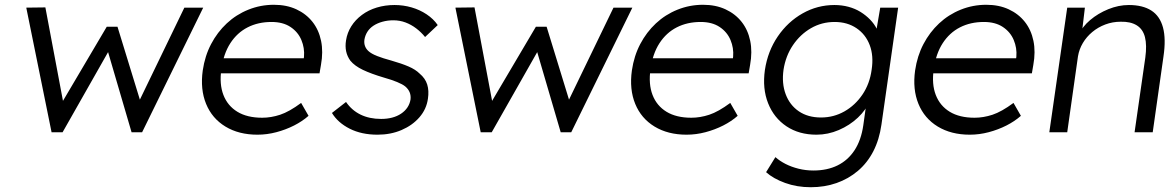

<svg xmlns="http://www.w3.org/2000/svg" viewBox="-20 -554 4917 804"><path d="M196 0 90 -522 170 -523 250 -98 225 -100 427 -442H472L577 -100L547 -98L752 -522H831L575 0H531L422 -372L452 -370L242 0Z M1058 10Q980 10 924 -24Q868 -58 843 -119Q818 -180 829 -259Q838 -320 864 -369.5Q890 -419 929.5 -456Q969 -493 1020 -513.5Q1071 -534 1127 -534Q1180 -534 1221 -515Q1262 -496 1288.5 -462.5Q1315 -429 1324.5 -383Q1334 -337 1324 -282L1318 -247H883L881 -310H1270L1250 -293L1253 -317Q1256 -353 1242 -386.5Q1228 -420 1196.5 -441Q1165 -462 1117 -462Q1061 -462 1017 -439.5Q973 -417 944.5 -373Q916 -329 907 -264Q898 -202 915.5 -156.5Q933 -111 974 -86Q1015 -61 1078 -61Q1115 -61 1153 -73.5Q1191 -86 1241 -123L1272 -69Q1246 -46 1211.5 -28.5Q1177 -11 1137.5 -0.5Q1098 10 1058 10Z M1561 10Q1494 10 1444.5 -15Q1395 -40 1370 -81L1429 -127Q1453 -92 1490 -74Q1527 -56 1576 -56Q1601 -56 1622 -61.5Q1643 -67 1659.5 -78Q1676 -89 1686 -104Q1696 -119 1699 -137Q1703 -170 1677 -192Q1666 -201 1643 -210.5Q1620 -220 1588 -229Q1534 -245 1499.5 -261.5Q1465 -278 1447 -300Q1434 -318 1429.5 -339Q1425 -360 1429 -385Q1434 -417 1451 -444Q1468 -471 1495.5 -491.5Q1523 -512 1558 -522.5Q1593 -533 1632 -533Q1669 -533 1703.5 -523Q1738 -513 1766.5 -494Q1795 -475 1813 -449L1760 -399Q1744 -419 1723 -435Q1702 -451 1678 -460Q1654 -469 1627 -469Q1603 -469 1581.5 -463Q1560 -457 1544 -446.5Q1528 -436 1518.5 -421Q1509 -406 1506 -388Q1504 -373 1508.5 -361Q1513 -349 1523 -340Q1535 -329 1559 -319.5Q1583 -310 1620 -300Q1662 -288 1691 -275.5Q1720 -263 1737 -246Q1761 -226 1769 -200Q1777 -174 1772 -141Q1766 -97 1736.5 -63Q1707 -29 1661.5 -9.5Q1616 10 1561 10Z M1993 0 1887 -522 1967 -523 2047 -98 2022 -100 2224 -442H2269L2374 -100L2344 -98L2549 -522H2628L2372 0H2328L2219 -372L2249 -370L2039 0Z M2855 10Q2777 10 2721 -24Q2665 -58 2640 -119Q2615 -180 2626 -259Q2635 -320 2661 -369.5Q2687 -419 2726.5 -456Q2766 -493 2817 -513.5Q2868 -534 2924 -534Q2977 -534 3018 -515Q3059 -496 3085.5 -462.5Q3112 -429 3121.5 -383Q3131 -337 3121 -282L3115 -247H2680L2678 -310H3067L3047 -293L3050 -317Q3053 -353 3039 -386.5Q3025 -420 2993.5 -441Q2962 -462 2914 -462Q2858 -462 2814 -439.5Q2770 -417 2741.5 -373Q2713 -329 2704 -264Q2695 -202 2712.5 -156.5Q2730 -111 2771 -86Q2812 -61 2875 -61Q2912 -61 2950 -73.5Q2988 -86 3038 -123L3069 -69Q3043 -46 3008.5 -28.5Q2974 -11 2934.5 -0.5Q2895 10 2855 10Z M3375 230Q3317 230 3267.5 212Q3218 194 3188 167L3227 104Q3245 120 3269.5 132.5Q3294 145 3324 152.5Q3354 160 3386 160Q3444 160 3487.5 138.5Q3531 117 3558.5 75Q3586 33 3595 -29L3609 -129L3622 -132Q3607 -94 3572.5 -61.5Q3538 -29 3492.5 -9.5Q3447 10 3399 10Q3326 10 3273.5 -25Q3221 -60 3196.5 -121.5Q3172 -183 3183 -261Q3195 -340 3237 -401.5Q3279 -463 3341 -498Q3403 -533 3474 -533Q3505 -533 3533 -525.5Q3561 -518 3583.5 -504Q3606 -490 3623.5 -472Q3641 -454 3651.5 -433Q3662 -412 3665 -390L3644 -393L3666 -522H3741L3671 -32Q3662 31 3637 79.5Q3612 128 3572.5 161.5Q3533 195 3483 212.5Q3433 230 3375 230ZM3418 -62Q3471 -62 3516 -87.5Q3561 -113 3591.5 -158Q3622 -203 3630 -262Q3639 -320 3622 -365Q3605 -410 3566.5 -436Q3528 -462 3475 -462Q3421 -462 3376 -436Q3331 -410 3300.5 -365Q3270 -320 3261 -262Q3253 -205 3270 -159.5Q3287 -114 3325 -88Q3363 -62 3418 -62Z M4041 10Q3963 10 3907 -24Q3851 -58 3826 -119Q3801 -180 3812 -259Q3821 -320 3847 -369.5Q3873 -419 3912.5 -456Q3952 -493 4003 -513.5Q4054 -534 4110 -534Q4163 -534 4204 -515Q4245 -496 4271.5 -462.5Q4298 -429 4307.5 -383Q4317 -337 4307 -282L4301 -247H3866L3864 -310H4253L4233 -293L4236 -317Q4239 -353 4225 -386.5Q4211 -420 4179.5 -441Q4148 -462 4100 -462Q4044 -462 4000 -439.5Q3956 -417 3927.5 -373Q3899 -329 3890 -264Q3881 -202 3898.5 -156.5Q3916 -111 3957 -86Q3998 -61 4061 -61Q4098 -61 4136 -73.5Q4174 -86 4224 -123L4255 -69Q4229 -46 4194.5 -28.5Q4160 -11 4120.5 -0.5Q4081 10 4041 10Z M4374 0 4449 -522H4523L4510 -413L4497 -408Q4512 -442 4545 -470Q4578 -498 4621 -515.5Q4664 -533 4707 -533Q4765 -533 4801 -510Q4837 -487 4850 -439Q4863 -391 4852 -317L4807 0H4731L4776 -313Q4783 -365 4774.5 -398.5Q4766 -432 4740 -448Q4714 -464 4673 -463Q4639 -463 4608.5 -451.5Q4578 -440 4554 -420Q4530 -400 4514.5 -374Q4499 -348 4494 -318L4449 0H4412Q4405 0 4396 0Q4387 0 4374 0Z"/></svg>

Font: Lexend Light
Style: Italic
Weight: 300
Italic angle: -8.13011°
Designer: Bonnie Shaver-Troup, Thomas Jockin
Foundry: Lexend
Version: Version 1.007